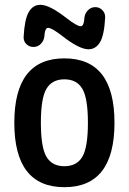

<svg xmlns="http://www.w3.org/2000/svg" viewBox="-20 -775 540 805"><path d="M325.2 -402.8Q301.8 -442.4 250 -442.4Q198.2 -442.4 174.8 -402.8Q151.4 -363.3 151.4 -260.3Q151.4 -157.2 174.8 -117.7Q198.2 -78.1 250 -78.1Q301.8 -78.1 325.2 -117.7Q348.6 -157.2 348.6 -260.3Q348.6 -363.3 325.2 -402.8ZM460 -260.3Q460 9.8 250 9.8Q40 9.8 40 -260.3Q40 -530.3 250 -530.3Q460 -530.3 460 -260.3ZM334 -701.2Q335.9 -718.8 348.6 -731.9Q361.3 -745.1 379.4 -745.1Q397.5 -745.1 409.7 -731.9Q421.9 -718.8 420.9 -701.2Q417 -627.9 399.4 -598.1Q381.8 -568.4 350.6 -568.4Q312.5 -568.4 241.2 -624Q197.3 -658.2 181.6 -658.2Q168 -658.2 166 -622.1Q164.1 -604.5 151.4 -591.3Q138.7 -578.1 120.6 -578.1Q102.5 -578.1 90.3 -590.3Q78.1 -602.5 79.1 -621.1Q83 -694.3 100.6 -724.6Q118.2 -754.9 149.4 -754.9Q187.5 -754.9 258.8 -699.2Q302.7 -665 318.4 -665Q332 -665 334 -701.2Z"/></svg>

Font: Rounded-X Mgen+ 2m medium
Style: Regular
Weight: 500
Designer: [Source Han Sans]
Ryoko NISHIZUKA  (kana & ideographs); Paul D. Hunt (Latin, Greek & Cyrillic); Wenlong ZHANG  (bopomofo
Version: Version 1.059.20150602